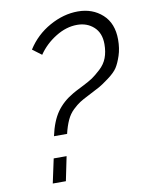

<svg xmlns="http://www.w3.org/2000/svg" viewBox="-82 -778 636 836"><g transform="rotate(-10 236.0 -359.5)"><path d="M124 -202Q138 -267 165.5 -306Q193 -345 240 -372Q248 -377 281 -393.5Q314 -410 329.5 -420.5Q345 -431 367.5 -451.5Q390 -472 400 -498.5Q410 -525 410 -559Q410 -608 380.5 -635Q351 -662 307 -662Q259 -662 212 -633Q165 -604 135 -560L95 -590Q133 -650 195 -684.5Q257 -719 320 -719Q385 -719 428.5 -679.5Q472 -640 472 -568Q472 -529 461.5 -497.5Q451 -466 439 -447.5Q427 -429 398 -407.5Q369 -386 354.5 -378Q340 -370 301 -350Q277 -338 263 -329Q249 -320 231 -303Q213 -286 201.5 -261Q190 -236 182 -202ZM83 0 106 -107H163L141 0Z"/></g></svg>

Font: Raleway-v4020
Style: Italic
Weight: 400
Italic angle: -12°
Designer: Matt McInerney, Pablo Impallari, Rodrigo Fuenzalida
Foundry: Matt McInerney, Pablo Impallari, Rodrigo Fuenzalida
Version: Version 4.020;PS 004.020;hotconv 1.0.88;makeotf.lib2.5.64775